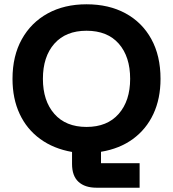

<svg xmlns="http://www.w3.org/2000/svg" viewBox="-20 -705 807 895"><path d="M430 170Q375.8 170 345.8 142.5Q315.8 115 315.8 59.2V3.3Q230 -11.7 167.5 -57.1Q105 -102.5 71.7 -173.8Q38.3 -245 38.3 -337.5Q38.3 -444.2 81.7 -522.1Q125 -600 202.5 -642.5Q280 -685 383.3 -685Q487.5 -685 565 -642.9Q642.5 -600.8 685.4 -522.9Q728.3 -445 728.3 -337.5Q728.3 -245 695 -173.8Q661.7 -102.5 599.6 -57.1Q537.5 -11.7 450.8 2.5V55.8H630.8V170ZM383.3 -113.3Q480 -113.3 533.3 -174.2Q586.7 -235 586.7 -337.5Q586.7 -440.8 533.8 -501.3Q480.8 -561.7 383.3 -561.7Q286.7 -561.7 233.3 -501.3Q180 -440.8 180 -337.5Q180 -235 233.3 -174.2Q286.7 -113.3 383.3 -113.3Z"/></svg>

Font: Funnel Display Light
Style: Bold
Weight: 700
Version: Version 1.000